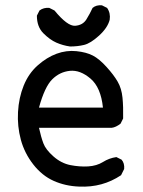

<svg xmlns="http://www.w3.org/2000/svg" viewBox="-20 -688 540 724"><path d="M278.3 15.6Q226.6 13.7 182.6 -5.9Q138.7 -25.4 105.5 -67.9Q72.3 -110.4 58.6 -161.1Q44.9 -211.9 47.9 -265.6Q50.8 -319.3 69.3 -365.2Q87.9 -411.1 122.1 -441.4Q156.2 -471.7 193.4 -485.4Q230.5 -499 268.1 -495.1Q305.7 -491.2 330.1 -478.5Q354.5 -465.8 381.8 -435.5Q409.2 -405.3 423.8 -379.9Q438.5 -354.5 441.9 -319.8Q445.3 -285.2 444.3 -241.2L434.6 -221.7Q417 -208 401.4 -206.1H127Q134.8 -170.9 143.6 -147.5Q152.3 -124 181.6 -98.1Q210.9 -72.3 245.6 -65.4Q280.3 -58.6 312.5 -60.5Q344.7 -62.5 368.2 -77.1Q391.6 -91.8 418.9 -95.7L438.5 -85.9Q450.2 -72.3 448.2 -50.8L436.5 -27.3Q401.4 -3.9 362.3 6.8Q323.2 17.6 278.3 15.6ZM368.2 -282.2Q360.4 -358.4 321.3 -391.6Q282.2 -424.8 243.7 -420.9Q205.1 -417 176.8 -388.7Q148.4 -360.4 127 -282.2ZM244.1 -512.7Q216.8 -516.6 192.4 -527.3Q168 -538.1 143.6 -562.5Q119.1 -586.9 119.1 -628.9L128.9 -648.4Q144.5 -660.2 166 -658.2L185.5 -648.4Q234.4 -588.9 263.2 -590.8Q292 -592.8 305.7 -614.7Q319.3 -636.7 329.1 -658.2Q342.8 -669.9 364.3 -668L383.8 -658.2Q397.5 -638.7 393.6 -613.3Q385.7 -583 353.5 -553.7Q321.3 -524.4 296.9 -518.6Q272.5 -512.7 244.1 -512.7Z"/></svg>

Font: NaikaiFont
Style: Regular
Weight: 400
Version: Version 1.67